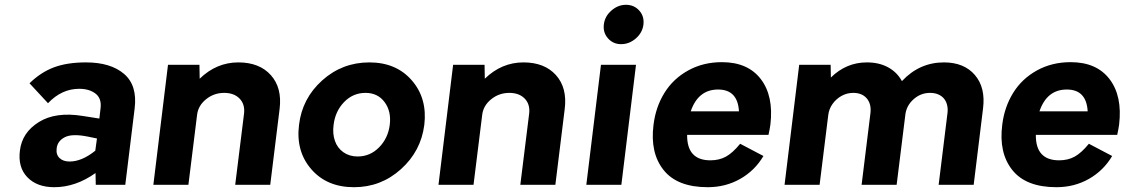

<svg xmlns="http://www.w3.org/2000/svg" viewBox="-20 -770 4686 800"><path d="M338 -510Q441 -510 497 -462Q553 -414 541 -318L502 0H379L378 -49Q295 10 206 10Q134 10 94 -31.5Q54 -73 63 -143Q72 -218 142 -261.5Q212 -305 324 -287L394 -276L399 -319Q404 -360 378 -380Q352 -400 310 -400Q237 -400 180 -340L103 -423Q150 -469 205 -489.5Q260 -510 338 -510ZM216 -151Q213 -126 228 -111.5Q243 -97 270 -97Q321 -97 377 -142L384 -193L345 -201Q280 -214 249.5 -198Q219 -182 216 -151Z M973 -510Q1061 -510 1108.5 -457Q1156 -404 1145 -316L1106 0H960L997 -298Q1001 -336 978 -359.5Q955 -383 914 -383Q871 -383 838 -356Q805 -329 801 -290L765 0H619L680 -500H811L812 -442Q882 -510 973 -510Z M1455 10Q1342 10 1277 -65Q1212 -140 1226 -250Q1239 -360 1322.5 -435Q1406 -510 1519 -510Q1631 -510 1696 -435Q1761 -360 1748 -250Q1734 -140 1650.5 -65Q1567 10 1455 10ZM1470 -118Q1522 -118 1559.5 -156Q1597 -194 1604 -250Q1611 -306 1582.5 -344.5Q1554 -383 1503 -383Q1451 -383 1414 -345Q1377 -307 1370 -250Q1365 -213 1375.5 -183Q1386 -153 1411 -135.5Q1436 -118 1470 -118Z M2161 -510Q2249 -510 2296.5 -457Q2344 -404 2333 -316L2294 0H2148L2185 -298Q2189 -336 2166 -359.5Q2143 -383 2102 -383Q2059 -383 2026 -356Q1993 -329 1989 -290L1953 0H1807L1868 -500H1999L2000 -442Q2070 -510 2161 -510Z M2568 -586Q2535 -586 2513.5 -610Q2492 -634 2496 -668Q2500 -702 2527.5 -726Q2555 -750 2588 -750Q2622 -750 2643.5 -726Q2665 -702 2661 -668Q2657 -634 2629.5 -610Q2602 -586 2568 -586ZM2423 0 2484 -500H2630L2569 0Z M3190 -251Q3187 -230 3182 -208H2843Q2842 -102 2940 -102Q2977 -102 3005 -117.5Q3033 -133 3064 -171L3161 -120Q3125 -59 3064 -24.5Q3003 10 2929 10Q2802 10 2745 -61.5Q2688 -133 2703 -250Q2712 -324 2748.5 -383Q2785 -442 2847.5 -476.5Q2910 -511 2988 -511Q3096 -511 3150 -440.5Q3204 -370 3190 -251ZM2972 -397Q2889 -397 2858 -306H3059Q3054 -397 2972 -397Z M3913 -510Q3997 -510 4042 -457.5Q4087 -405 4076 -318L4037 0H3891L3928 -300Q3930 -318 3926 -333.5Q3922 -349 3912.5 -360Q3903 -371 3888.5 -377Q3874 -383 3855 -383Q3816 -383 3786 -356Q3756 -329 3752 -290L3716 0H3570L3607 -300Q3611 -337 3591.5 -360Q3572 -383 3535 -383Q3509 -383 3486.5 -370.5Q3464 -358 3449 -337Q3434 -316 3431 -290L3395 0H3249L3310 -500H3441L3442 -447Q3506 -510 3592 -510Q3643 -510 3680.5 -489.5Q3718 -469 3738 -432Q3811 -510 3913 -510Z M4643 -251Q4640 -230 4635 -208H4296Q4295 -102 4393 -102Q4430 -102 4458 -117.5Q4486 -133 4517 -171L4614 -120Q4578 -59 4517 -24.5Q4456 10 4382 10Q4255 10 4198 -61.5Q4141 -133 4156 -250Q4165 -324 4201.5 -383Q4238 -442 4300.5 -476.5Q4363 -511 4441 -511Q4549 -511 4603 -440.5Q4657 -370 4643 -251ZM4425 -397Q4342 -397 4311 -306H4512Q4507 -397 4425 -397Z"/></svg>

Font: Orkney
Style: BoldItalic
Weight: 700
Designer: Samuel Oakes and Alfredo Marco Pradil
Foundry: Alfredo Marco Pradil
Version: 1.0; ttfautohint (v1.5)